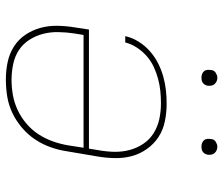

<svg xmlns="http://www.w3.org/2000/svg" viewBox="-72 -664 745 640"><g transform="rotate(90 300.0 -344.5)"><path d="M246 8Q216 8 187.5 2Q159 -4 135.5 -19Q112 -34 96.5 -57Q81 -80 73.5 -107Q66 -134 66.5 -164Q67 -194 72 -223L79 -269H476L481 -300Q486 -327 486.5 -353.5Q487 -380 480.5 -404.5Q474 -429 460 -450Q446 -471 424.5 -484.5Q403 -498 377.5 -503.5Q352 -509 325 -509Q305 -509 284.5 -507Q264 -505 243.5 -499.5Q223 -494 203.5 -485Q184 -476 167.5 -461.5Q151 -447 139 -428.5Q127 -410 122 -390H101Q106 -413 119 -434Q132 -455 150.5 -471.5Q169 -488 190.5 -499Q212 -510 235 -516.5Q258 -523 281 -525.5Q304 -528 327 -528Q356 -528 385 -522Q414 -516 437 -501Q460 -486 476.5 -463Q493 -440 500.5 -413Q508 -386 507.5 -356Q507 -326 502 -297L485 -197Q481 -169 471.5 -142Q462 -115 446 -90.5Q430 -66 406.5 -46Q383 -26 356.5 -13.5Q330 -1 301.5 3.5Q273 8 246 8ZM247 -11Q272 -11 297.5 -15.5Q323 -20 347.5 -31.5Q372 -43 393 -61Q414 -79 428.5 -101.5Q443 -124 452 -149.5Q461 -175 465 -200L473 -251H97L92 -220Q88 -194 87.5 -167Q87 -140 93.5 -115.5Q100 -91 113.5 -70Q127 -49 147.5 -35.5Q168 -22 194 -16.5Q220 -11 247 -11ZM469 -644Q463 -644 457.5 -646Q452 -648 448 -652.5Q444 -657 443.5 -663.5Q443 -670 444 -676Q444 -681 446.5 -685Q449 -689 453 -691.5Q457 -694 461 -695.5Q465 -697 470 -697Q476 -697 481.5 -694.5Q487 -692 491 -687.5Q495 -683 496 -676.5Q497 -670 496 -664Q495 -659 492.5 -655Q490 -651 486.5 -648.5Q483 -646 478.5 -645Q474 -644 469 -644ZM239 -644Q233 -644 227.5 -646Q222 -648 218 -652.5Q214 -657 213.5 -663.5Q213 -670 214 -676Q214 -681 216.5 -685Q219 -689 223 -691.5Q227 -694 231 -695.5Q235 -697 240 -697Q246 -697 251.5 -694.5Q257 -692 261 -687.5Q265 -683 266 -676.5Q267 -670 266 -664Q265 -659 262.5 -655Q260 -651 256.5 -648.5Q253 -646 248.5 -645Q244 -644 239 -644Z"/></g></svg>

Font: Iosevka Aile Thin
Style: Italic
Weight: 100
Italic angle: -9°
Designer: Belleve Invis
Foundry: Belleve Invis
Version: Version 31.1.0; ttfautohint (v1.8.4)